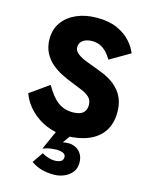

<svg xmlns="http://www.w3.org/2000/svg" viewBox="-141 -805 907 1161"><g transform="rotate(15 312.5 -224.0)"><path d="M152.7 -251.3 34.7 -167.3Q56.7 -109.3 99.6 -67.2Q142.5 -25 198.7 -1.4Q254.8 22.2 319.3 22.2Q400.5 22.2 461 -2.8Q521.5 -27.8 553.5 -76.5Q585.5 -125.2 585.5 -196Q585.5 -241.2 571.9 -276.2Q558.3 -311.2 533.8 -337.1Q509.3 -363 477.3 -381.5Q445.2 -400 407.5 -413.2Q366.5 -428.5 329.8 -442.5Q293.2 -456.5 270.9 -473.6Q248.7 -490.7 248.7 -513.3Q248.7 -531.5 258.6 -544.7Q268.5 -558 286.3 -565.1Q304 -572.2 328.3 -572.2Q355.2 -572.2 377 -562.4Q398.8 -552.7 417.3 -533.6Q435.7 -514.5 450.7 -489.3L576.5 -562.2Q562.5 -598.2 531.1 -633.5Q499.7 -668.8 447.7 -692.4Q395.7 -716 320.8 -716Q248.8 -716 193.1 -691.7Q137.3 -667.3 105.8 -623.2Q74.3 -579.2 74.3 -519.3Q74.3 -469 93.8 -431.7Q113.2 -394.5 143.2 -369.7Q173.2 -344.8 205.5 -328.5Q237.8 -312.2 263.8 -302Q303.8 -285.5 336.5 -272.6Q369.2 -259.7 388.3 -241.7Q407.5 -223.7 407.5 -192.7Q407.5 -170.5 397.7 -155.2Q388 -139.8 369.5 -132.8Q351 -125.7 322.8 -125.7Q295.2 -125.7 272.2 -133.3Q249.2 -140.8 228.8 -156.3Q208.3 -171.7 189.8 -195.8Q171.2 -220 152.7 -251.3ZM291 -60.5 204.3 134 296 90 400.7 -57.5ZM443 159.2Q443 126 428.8 103.9Q414.5 81.8 393.2 71.7Q371.8 61.5 352.7 61.5Q328.2 61.5 308.1 66Q288 70.5 268 90L204.3 134Q231 123 255 120.4Q279 117.8 286 117.8Q302.3 117.8 315.5 120.4Q328.7 123 337.7 130Q346.7 137 346.7 149.5ZM443 159.2 346.7 149.5Q346.7 167.5 332.5 176.2Q318.3 184.8 292.3 184.8Q277.2 184.8 255.9 178.8Q234.7 172.7 213.8 160.2L168 227.3Q202.7 250.5 236.3 259.3Q269.8 268.2 311.7 268.2Q343.8 268.2 374.1 255.6Q404.3 243 423.7 219Q443 195 443 159.2Z"/></g></svg>

Font: Jost* Book
Style: Regular
Weight: 400
Version: Version 3.000